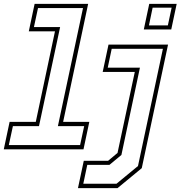

<svg xmlns="http://www.w3.org/2000/svg" viewBox="-54 -770 932 990"><path d="M-34.5 0 -4.5 -141.5H130.5L229.5 -608.5H94.5L124.5 -750H400.5L271.5 -141.5H406.5L376.5 0ZM-8.5 -22H359L380 -119.5H244.5L374 -728.5H142L121 -630.5H256L147 -119.5H12.5ZM348 200 378 59H503.5L552 18.5L641 -399H475.5L505.5 -540H812.5L677 97L552 200ZM375.5 177.5H546.5L657.5 86L786 -518.5H522L501.5 -421H667.5L572 29L510.5 80H396ZM687.5 -618 715.5 -750H857L829 -618ZM714 -639H811.5L831 -730.5H733Z"/></svg>

Font: Tourney Thin ExtraLight
Style: Italic
Weight: 250
Italic angle: -12°
Version: Version 1.015